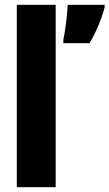

<svg xmlns="http://www.w3.org/2000/svg" viewBox="-20 -780 456 800"><path d="M212 0V-760H50V0ZM416 -749V-760H262C261 -720 251 -648 244 -614V-600H353C380 -646 401 -695 416 -749Z"/></svg>

Font: Noto Sans Arabic ExtCond Blk
Style: Regular
Weight: 900
Width: 2
Designer: Monotype Design Team, Nadine Chahine, Nizar Qandah and Khaled Hosny
Foundry: Monotype Imaging Inc.
Version: Version 2.012